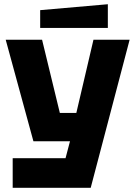

<svg xmlns="http://www.w3.org/2000/svg" viewBox="-20 -748 640 908"><path d="M40 140V0H290L311 -80H138L7 -560H179L263 -214H341L422 -560H593L409 140ZM170 -616V-700L490 -728V-616Z"/></svg>

Font: Tektur
Style: Bold
Weight: 700
Designer: Adam Jagosz
Foundry: Adam Jagosz
Version: Version 1.005;gftools[0.9.30]